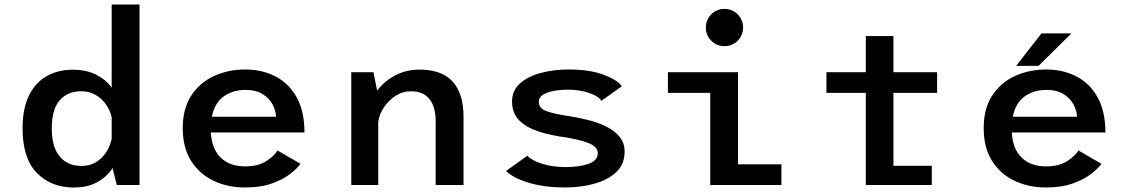

<svg xmlns="http://www.w3.org/2000/svg" viewBox="-20 -820 5010 851"><path d="M307 11Q206 11 143 -53.8Q80 -118.5 80 -251Q80 -339 108.5 -396.8Q137 -454.5 187.2 -482.8Q237.5 -511 303 -511Q362.5 -511 405.8 -489.2Q449 -467.5 475 -431.5V-800H598.5V0H497.5L479 -75Q454 -36.5 411.2 -12.8Q368.5 11 307 11ZM209.5 -251Q209.5 -168 244.8 -126.2Q280 -84.5 341 -84.5Q379 -84.5 407 -102.2Q435 -120 452.2 -147.8Q469.5 -175.5 475 -205V-300Q469 -328.5 451.2 -355Q433.5 -381.5 405.2 -398.5Q377 -415.5 340.5 -415.5Q279 -415.5 244.2 -375Q209.5 -334.5 209.5 -251Z M1312 -94Q1297.5 -73.5 1266 -49Q1234.5 -24.5 1184.8 -6.8Q1135 11 1066.5 11Q990 11 927.2 -18.5Q864.5 -48 827.2 -106.5Q790 -165 790 -252Q790 -339.5 828.2 -397.2Q866.5 -455 929.5 -483.5Q992.5 -512 1066 -512Q1142.5 -512 1202 -480.8Q1261.5 -449.5 1295.5 -387.5Q1329.5 -325.5 1329.5 -233H914.5Q918.5 -160 958.5 -121.2Q998.5 -82.5 1066.5 -82.5Q1124 -82.5 1160.5 -106.2Q1197 -130 1210 -153ZM1068 -421.5Q1012.5 -421.5 972 -393Q931.5 -364.5 919 -302.5H1203.5Q1203 -328 1188.8 -355.8Q1174.5 -383.5 1144.8 -402.5Q1115 -421.5 1068 -421.5Z M1537 0V-500H1635.5L1651.5 -418Q1682.5 -459.5 1731 -485.5Q1779.5 -511.5 1839.5 -511.5Q2034.5 -511.5 2034.5 -301V0H1911V-281Q1911 -348 1882.8 -381.8Q1854.5 -415.5 1802 -415.5Q1764 -415.5 1732.5 -394.8Q1701 -374 1680.8 -342.8Q1660.5 -311.5 1656.5 -279.5V0Z M2484 11Q2396 11 2326.8 -9Q2257.5 -29 2223 -62L2317.5 -130Q2338 -107.5 2384.5 -93.5Q2431 -79.5 2486.5 -79.5Q2548.5 -79.5 2589 -94Q2629.5 -108.5 2629.5 -141.5Q2629.5 -170.5 2585.2 -187.2Q2541 -204 2458.5 -215.5Q2396.5 -225.5 2349.2 -243.8Q2302 -262 2275.8 -292.5Q2249.5 -323 2249.5 -370Q2249.5 -419 2285.2 -450.5Q2321 -482 2378 -497Q2435 -512 2499.5 -512Q2596 -512 2658 -487.8Q2720 -463.5 2736 -437.5L2645.5 -373Q2633 -394 2590.5 -408.2Q2548 -422.5 2498.5 -422.5Q2464 -422.5 2434.2 -417Q2404.5 -411.5 2386.2 -399.8Q2368 -388 2368 -368Q2368 -340 2402.5 -327.2Q2437 -314.5 2507.5 -304.5Q2547 -298 2589 -287.5Q2631 -277 2667.2 -259Q2703.5 -241 2726 -214Q2748.5 -187 2748.5 -147.5Q2748.5 -92.5 2711.8 -57.5Q2675 -22.5 2614.5 -5.8Q2554 11 2484 11Z M3191 -615.5Q3156.5 -615.5 3132.5 -639.5Q3108.5 -663.5 3108.5 -698Q3108.5 -732.5 3132.5 -756.5Q3156.5 -780.5 3191 -780.5Q3225.5 -780.5 3249.5 -756.5Q3273.5 -732.5 3273.5 -698Q3273.5 -663.5 3249.5 -639.5Q3225.5 -615.5 3191 -615.5ZM3251 -91.5H3443.5V0H3128V-408.5H2940.5V-500H3251Z M3940 -85H4110V0H3817.5V-408.5H3643V-500H3817.5V-660H3940V-500H4133.5V-408.5H3940Z M4862 -94Q4847.5 -73.5 4816 -49Q4784.5 -24.5 4734.8 -6.8Q4685 11 4616.5 11Q4540 11 4477.2 -18.5Q4414.5 -48 4377.2 -106.5Q4340 -165 4340 -252Q4340 -339.5 4378.2 -397.2Q4416.5 -455 4479.5 -483.5Q4542.5 -512 4616 -512Q4692.5 -512 4752 -480.8Q4811.5 -449.5 4845.5 -387.5Q4879.5 -325.5 4879.5 -233H4464.5Q4468.5 -160 4508.5 -121.2Q4548.5 -82.5 4616.5 -82.5Q4674 -82.5 4710.5 -106.2Q4747 -130 4760 -153ZM4618 -421.5Q4562.5 -421.5 4522 -393Q4481.5 -364.5 4469 -302.5H4753.5Q4753 -328 4738.8 -355.8Q4724.5 -383.5 4694.8 -402.5Q4665 -421.5 4618 -421.5ZM4484 -528 4596 -672H4729L4583 -528Z"/></svg>

Font: League Mono Medium
Style: Regular
Weight: 500
Width: 6
Designer: Tyler Finck
Foundry: The League of Moveable Type / Tyler Finck
Version: Version 2.300;RELEASE